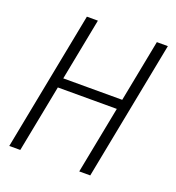

<svg xmlns="http://www.w3.org/2000/svg" viewBox="-124 -769 797 869"><g transform="rotate(20 275.0 -335.0)"><path d="M17 0 147 -670H200L142 -371H426L484 -670H537L407 0H354L417 -324H133L70 0Z"/></g></svg>

Font: Lode Dark Term
Style: Italic
Weight: 400
Italic angle: -11°
Monospace: yes
Designer: Belleve Invis
Foundry: Belleve Invis
Version: Version 29.2.0